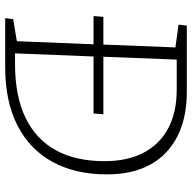

<svg xmlns="http://www.w3.org/2000/svg" viewBox="-20 -721 741 741"><g transform="rotate(90 350.5 -350.5)"><path d="M335 -701Q434 -701 505.5 -665Q577 -629 615 -560.5Q653 -492 653 -392Q653 -271 605 -183Q557 -95 464.5 -47.5Q372 0 239 0H50L54 -31L139 -45L151 -341H42L45 -379H152L163 -657L75 -669L79 -701ZM227 -38Q350 -38 433.5 -78Q517 -118 559.5 -195Q602 -272 602 -383Q602 -472 569.5 -534Q537 -596 475.5 -629Q414 -662 326 -662H210L199 -379H421L418 -341H198L186 -38Z"/></g></svg>

Font: Literata ExtraLight
Style: Italic
Weight: 250
Italic angle: -2°
Designer: Latin by Veronika Burian and Jose Scaglione. Greek by Irene Vlachou. Cyrillic by Vera Evstafieva
Foundry: TypeTogether
Version: Version 3.002